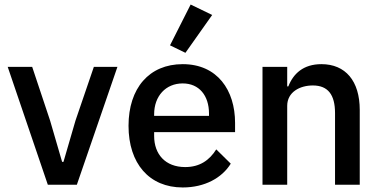

<svg xmlns="http://www.w3.org/2000/svg" viewBox="-20 -815 1680 847"><path d="M319 0 498 -520H394L313 -283L260 -101H254L201 -283L122 -520H14L191 0Z M916 -749 821 -795 730 -615 798 -582ZM786 12C883 12 959 -30 998 -93L934 -156C904 -108 861 -78 797 -78C709 -78 660 -135 660 -215V-232H1017V-273C1017 -417 939 -532 786 -532C638 -532 547 -426 547 -260C547 -94 638 12 786 12ZM786 -447C858 -447 902 -394 902 -314V-304H660V-311C660 -391 711 -447 786 -447Z M1247 0V-348C1247 -409 1303 -438 1360 -438C1427 -438 1458 -397 1458 -316V0H1567V-330C1567 -458 1504 -532 1398 -532C1318 -532 1274 -490 1252 -434H1247V-520H1138V0Z"/></svg>

Font: IBM Plex Thai Looped Medium
Style: Regular
Weight: 500
Designer: Mike Abbink, Paul van der Laan, Pieter van Rosmalen, Ben Mitchell, Mark Frömberg
Foundry: Bold Monday
Version: Version 1.0